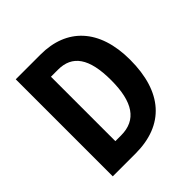

<svg xmlns="http://www.w3.org/2000/svg" viewBox="-190 -857 999 999"><g transform="rotate(-45 309.5 -357.0)"><path d="M569 -365C569 -593 449 -714 259 -714H76V0H243C455 0 569 -129 569 -365ZM424 -360C424 -200 371 -120 257 -120H215V-594H267C371 -594 424 -523 424 -360Z"/></g></svg>

Font: Noto Sans Sinhala Condensed
Style: Bold
Weight: 700
Width: 3
Designer: Jelle Bosma - Monotype Design Team
Foundry: Monotype Imaging Inc.
Version: Version 2.006